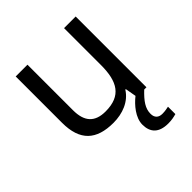

<svg xmlns="http://www.w3.org/2000/svg" viewBox="-205 -672 1028 1028"><g transform="rotate(-45 309.0 -158.0)"><path d="M448 116C448 75 471 43 516 0H533V-536H445V-257C445 -132 406 -63 287 -63C206 -63 168 -105 168 -191V-536H79V-185C79 -49 145 10 274 10C343 10 409 -15 444 -71H448L459 -9C421 21 376 73 376 126C376 185 408 220 479 220C505 220 522 216 541 211V155C530 157 515 161 493 161C465 161 448 146 448 116Z"/></g></svg>

Font: Noto Sans Hebrew Droid
Style: Bold
Weight: 700
Designer: Monotype Design Team
Foundry: Monotype Imaging Inc.
Version: Version 1.100